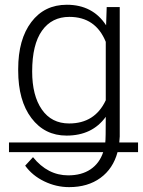

<svg xmlns="http://www.w3.org/2000/svg" viewBox="-20 -558 598 804"><path d="M481.4 -528.3V13.7L479.5 38.6H558.1V79.1H472.2Q453.6 148.4 400.6 187Q347.7 225.6 269.5 225.6Q215.3 225.6 165.3 201.4Q115.2 177.2 85.4 135.7L118.2 100.1Q179.7 176.3 265.6 176.3Q321.8 176.3 359.1 151.1Q396.5 126 412.1 79.1H17.6V38.6H420.9Q422.9 23.9 422.9 -68.8Q366.2 9.8 258.8 9.8Q167 9.8 111.6 -63.5Q56.2 -136.7 56.2 -262.2V-269Q56.2 -393.1 111.1 -465.6Q166 -538.1 259.8 -538.1Q368.2 -538.1 424.3 -452.1L426.8 -528.3ZM114.7 -258.8Q114.7 -157.7 155.3 -99.4Q195.8 -41 269.5 -41Q377.4 -41 422.9 -138.2V-382.8Q380.4 -487.3 270.5 -487.3Q196.8 -487.3 155.8 -429.4Q114.7 -371.6 114.7 -258.8Z"/></svg>

Font: Roboto Light
Style: Regular
Weight: 300
Designer: Google
Version: Version 2.134; 2016; ttfautohint (v1.6)